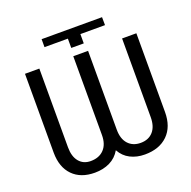

<svg xmlns="http://www.w3.org/2000/svg" viewBox="-151 -1025 1180 1184"><g transform="rotate(-20 439.5 -433.0)"><path d="M807.1 -710.9V-194.3Q807.1 -97.7 752.2 -43.9Q697.3 9.8 602.1 9.8Q548.8 9.8 507.1 -11.5Q465.3 -32.7 441.4 -76.2Q416 -32.7 372.6 -11.5Q329.1 9.8 273.9 9.8Q181.6 9.8 129.2 -43.7Q76.7 -97.2 76.2 -192.4V-710.9H170.4V-193.8Q170.4 -133.8 198.2 -100.1Q226.1 -66.4 273.9 -66.4Q329.6 -66.4 361.3 -99.9Q393.1 -133.3 393.1 -193.8V-710.9H490.2V-193.8Q490.2 -132.8 520.5 -99.6Q550.8 -66.4 602.1 -66.4Q653.8 -66.4 683.6 -99.9Q713.4 -133.3 713.4 -194.3V-710.9ZM245.6 -824.2V-876.5H642.1L642.6 -824.2H481V-763.2H398.9V-824.2Z"/></g></svg>

Font: Mardoto
Style: Regular
Weight: 400
Designer: Christian Robertson, Vahan Hovhannisyan
Foundry: Google
Version: Version 1.000